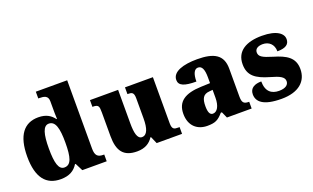

<svg xmlns="http://www.w3.org/2000/svg" viewBox="-82 -1189 2658 1628"><g transform="rotate(-20 1247.0 -375.0)"><path d="M243 10C321 10 368 -20 398 -69H404L439 0H659V-61H651C602 -61 579 -80 579 -143V-760H296V-699H304C348 -699 384 -693 384 -641V-596C384 -557 384 -512 386 -482H381C353 -520 313 -549 240 -549C113 -549 39 -460 39 -267C39 -75 113 10 243 10ZM305 -73C254 -73 235 -138 235 -269C235 -397 254 -468 306 -468C366 -468 384 -397 384 -270C384 -137 366 -73 305 -73Z M932 10C1003 10 1048 -19 1077 -64H1082L1110 0H1339V-61H1327C1292 -61 1271 -64 1271 -121V-536H1019V-475H1023C1057 -475 1077 -471 1077 -417V-235C1077 -145 1058 -90 1011 -90C969 -90 957 -149 957 -234V-536H703V-475H707C758 -475 762 -459 762 -402V-189C762 -56 809 10 932 10Z M1565 10C1636 10 1664 -4 1709 -56H1719L1744 0H1967V-61H1963C1918 -61 1904 -77 1904 -131V-383C1904 -507 1827 -551 1674 -551C1551 -551 1449 -521 1449 -445C1449 -394 1499 -375 1605 -375C1605 -446 1625 -482 1657 -482C1692 -482 1709 -449 1709 -375V-323L1628 -320C1480 -315 1407 -265 1407 -155C1407 -43 1478 10 1565 10ZM1644 -71C1617 -71 1605 -99 1605 -152C1605 -220 1623 -255 1679 -259L1710 -262V-191C1710 -118 1684 -71 1644 -71Z M2235 10C2391 10 2470 -64 2470 -174C2470 -279 2397 -318 2289 -350C2196 -378 2170 -395 2170 -432C2170 -465 2200 -481 2241 -481C2295 -481 2338 -446 2338 -381C2414 -381 2447 -405 2447 -453C2447 -500 2395 -550 2258 -550C2117 -550 2023 -497 2023 -378C2023 -276 2083 -232 2205 -197C2287 -174 2325 -155 2325 -117C2325 -88 2302 -61 2238 -61C2170 -61 2122 -96 2122 -188C2064 -188 2017 -167 2017 -109C2017 -44 2067 10 2235 10Z"/></g></svg>

Font: Noto Serif Georgian Black
Style: Regular
Weight: 900
Designer: Monotype Design Team, Akaki Razmadze
Foundry: Google LLC
Version: Version 2.003